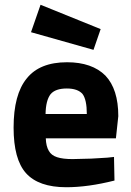

<svg xmlns="http://www.w3.org/2000/svg" viewBox="-20 -773 550 805"><path d="M258 12Q349 12 460 -16L458 -115L430 -112Q383 -109 363 -108Q301 -106 284 -106Q243 -106 219 -114Q195 -122 185 -140Q173 -160 172 -193H466L476 -286Q476 -399 422 -456Q366 -512 261 -512Q146 -512 92 -444Q37 -377 37 -238Q37 -105 89 -47Q142 12 258 12ZM344 -295H171Q172 -352 192 -378Q212 -402 260 -402Q306 -402 326 -379Q344 -355 344 -295ZM110 -638 372 -564 402 -651 150 -753Z"/></svg>

Font: Online Auction - Bold
Style: Bold
Weight: 500
Designer: Mohamed Mostafa, the designer of Online Auction
Foundry: Kief Type Foundry
Version: ""